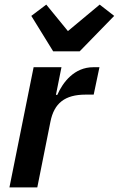

<svg xmlns="http://www.w3.org/2000/svg" viewBox="-20 -814 516 834"><path d="M326 -591 476 -745 413 -794 275 -679 181 -794 116 -745 211 -591ZM142 0 199 -285C215 -366 262 -403 352 -403H387L412 -522H385C303 -522 253 -457 229 -402H223L247 -522H126L21 0Z"/></svg>

Font: Braiins Sans SemiBold
Style: Italic
Weight: 600
Italic angle: -11.31°
Designer: Mike Abbink, Paul van der Laan, Pieter van Rosmalen, Jiri Chlebus, Lubos Buracinsky
Foundry: Bold Monday, Sudetype
Version: Version 1.000;hotconv 1.0.109;makeotfexe 2.5.65596